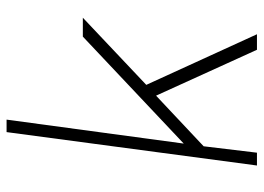

<svg xmlns="http://www.w3.org/2000/svg" viewBox="-126 -656 782 569"><g transform="rotate(-90 264.5 -371.0)"><path d="M448 0 298 -328 497 -516H441L124 -217L195 -742H158L59 0H97L116 -158L266 -299L402 0Z"/></g></svg>

Font: United Sans Thin
Style: Italic
Weight: 100
Italic angle: -8°
Designer: Pablo Impallari, Rodrigo Fuenzalida (Modified by Dan O. Williams)
Version: Version 1.000;PS 001.000;hotconv 1.0.88;makeotf.lib2.5.64775